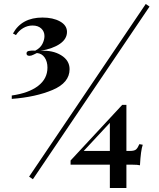

<svg xmlns="http://www.w3.org/2000/svg" viewBox="-20 -844 798 963"><path d="M730 -811 145 55 126 42 711 -824ZM316 -684Q316 -649 281 -624.5Q246 -600 183 -589Q244 -593 286.5 -567Q329 -541 329 -497Q329 -429 244 -393Q159 -357 39 -348V-365Q124 -377 171 -413Q218 -449 218 -505Q218 -535 204 -555.5Q190 -576 165 -578Q160 -576 148.5 -570Q137 -564 128 -564Q113 -564 113 -576Q113 -586 124.5 -588.5Q136 -591 157 -590Q182 -603 192.5 -623.5Q203 -644 203 -663Q203 -686 187 -701Q171 -716 143 -716Q118 -716 96 -703Q74 -690 60 -668L45 -676Q89 -756 193 -756Q246 -756 281 -736.5Q316 -717 316 -684ZM696 -118Q686 -90 682 -15Q670 -18 644 -18H614V99H531V-18H334V-39L593 -318H614V-87H632Q654 -87 662.5 -94.5Q671 -102 679 -121ZM531 -87V-228L400 -87Z"/></svg>

Font: Playfair Display SC Black
Style: Regular
Weight: 900
Designer: Claus Eggers Sørensen
Foundry: Claus Eggers Sørensen
Version: Version 1.200; ttfautohint (v1.6)